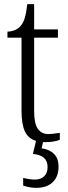

<svg xmlns="http://www.w3.org/2000/svg" viewBox="-20 -677 331 928"><path d="M188 10 181 40Q219 45 241 67Q263 89 263 128Q263 177 234.5 204Q206 231 155 231Q125 231 92 220V183Q126 191 149 191Q177 191 193.5 175Q210 159 210 130Q210 73 139 67L154 4Q117 -7 100.5 -41.5Q84 -76 84 -143V-495H16V-524Q58 -526 80 -552Q93 -567 100 -591Q107 -615 112 -657H145V-535H260V-495H145V-140Q145 -81 162.5 -55Q180 -29 214 -29Q231 -29 269 -35V-1Q238 10 202 10Z"/></svg>

Font: Noto Serif NarrowLight
Style: Regular
Weight: 300
Width: 4
Designer: Monotype Design Team
Foundry: Monotype Imaging Inc.
Version: Version 1.001